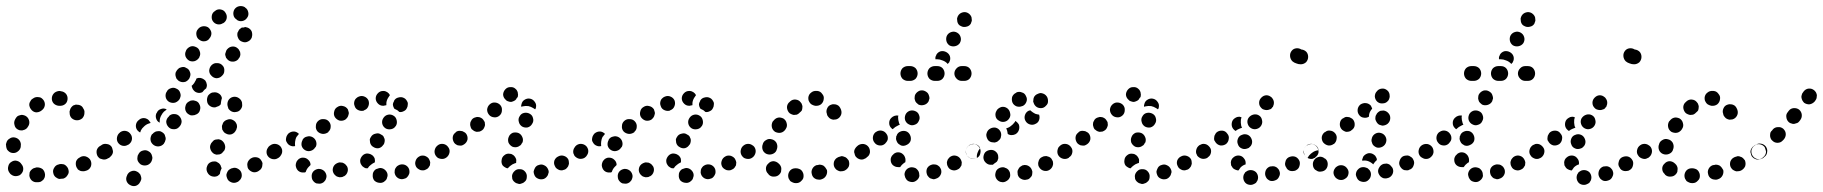

<svg xmlns="http://www.w3.org/2000/svg" viewBox="-27 -588 6152 648"><path d="M119 19Q122 15 124 10Q125 6 125 1Q124 -10 117 -17Q109 -23 99 -23H96Q91 -22 86 -20Q82 -18 78 -14Q75 -11 73 -6Q72 -1 72 4Q73 14 80 21Q88 28 99 27H101Q106 27 111 25Q115 22 119 19ZM204 -15Q203 -20 200 -24Q197 -28 193 -31Q189 -34 184 -34Q179 -35 174 -34L171 -33Q161 -31 156 -22Q150 -13 153 -3Q154 2 157 6Q160 10 164 12Q168 15 173 16Q178 16 183 15H186Q196 12 201 3Q207 -5 204 -15ZM21 6Q26 7 31 6Q36 5 40 3Q44 0 47 -4Q50 -8 51 -13Q52 -18 51 -23Q50 -28 47 -32Q47 -33 46 -33Q41 -42 31 -45Q21 -48 12 -42Q3 -37 1 -27Q-2 -17 3 -8Q4 -6 5 -5Q8 0 12 2Q16 5 21 6ZM279 -46Q277 -51 273 -54Q270 -57 265 -59Q261 -61 256 -61Q251 -61 246 -59L243 -57Q234 -53 230 -44Q227 -34 231 -24Q233 -20 236 -16Q240 -13 245 -11Q249 -10 254 -10Q259 -10 264 -12L267 -13Q276 -17 280 -27Q283 -37 279 -46ZM347 -90Q341 -99 331 -100Q321 -102 312 -96L310 -95Q301 -89 299 -79Q298 -68 303 -60Q306 -56 310 -53Q315 -51 320 -50Q324 -49 329 -50Q334 -51 338 -54L341 -55Q349 -61 351 -71Q353 -82 347 -90ZM-3 -83Q0 -79 4 -76Q8 -73 13 -72Q24 -70 32 -76Q41 -82 43 -92V-95Q45 -105 39 -114Q33 -122 23 -124Q13 -126 5 -120Q-4 -115 -6 -104L-7 -102Q-7 -97 -6 -92Q-5 -87 -3 -83ZM33 -151Q38 -148 43 -148Q48 -147 52 -149Q57 -150 61 -153Q65 -156 67 -160L69 -163Q74 -172 71 -182Q68 -192 59 -197Q55 -199 50 -200Q45 -201 40 -199Q35 -198 31 -195Q28 -192 25 -187L24 -185Q19 -176 22 -166Q24 -156 33 -151ZM248 -230Q244 -233 239 -234Q234 -235 229 -235Q225 -234 220 -232Q216 -229 213 -225Q210 -221 209 -216Q207 -212 208 -207Q208 -196 215 -189Q223 -182 233 -182Q243 -182 251 -189Q258 -197 258 -207Q258 -210 258 -213Q257 -218 254 -222Q252 -227 248 -230ZM72 -238Q71 -233 73 -228Q74 -224 77 -220Q83 -211 93 -209Q103 -208 112 -214Q113 -215 113 -215Q122 -221 124 -231Q126 -241 120 -250Q117 -254 113 -257Q109 -260 104 -260Q99 -261 94 -260Q89 -259 85 -256Q84 -255 82 -254Q78 -252 76 -247Q73 -243 72 -238ZM148 -258Q147 -247 154 -239Q161 -232 171 -231Q172 -231 173 -231Q184 -230 192 -236Q200 -242 201 -253Q202 -263 196 -271Q189 -279 179 -280Q177 -281 175 -281Q165 -281 157 -275Q149 -268 148 -258Z M448 5Q447 0 443 -3Q440 -7 435 -9Q426 -14 416 -10Q407 -7 402 3Q402 4 402 4Q397 13 400 23Q404 33 413 37Q422 42 432 39Q442 35 446 26Q447 26 447 24Q450 19 450 15Q450 10 448 5ZM786 15Q789 10 789 5Q789 0 788 -4Q785 -14 775 -19Q766 -24 756 -20H755Q750 -18 746 -15Q742 -12 740 -7Q738 -3 737 2Q737 7 739 12Q742 22 751 26Q760 31 770 28L772 27Q777 26 780 22Q784 19 786 15ZM673 -6Q673 -7 672 -8Q668 -18 672 -27Q675 -37 685 -41Q689 -43 694 -43Q699 -44 704 -42Q708 -40 712 -37Q716 -33 718 -29Q718 -28 718 -28Q719 -26 720 -23Q720 -21 721 -19Q720 -18 720 -18Q716 -10 715 -1Q713 1 711 3Q709 4 707 6Q698 10 688 7Q678 4 673 -6ZM858 -27Q859 -32 859 -37Q858 -42 855 -46Q850 -55 840 -57Q829 -59 821 -54L819 -53Q815 -50 812 -46Q809 -42 808 -37Q807 -32 808 -28Q808 -23 811 -18Q817 -10 827 -7Q837 -5 846 -11L847 -12Q851 -14 854 -18Q857 -22 858 -27ZM486 -62Q485 -67 482 -71Q479 -75 475 -77Q466 -83 456 -80Q446 -78 441 -69L440 -67Q437 -63 437 -58Q436 -53 437 -48Q438 -44 441 -40Q444 -36 448 -33Q457 -28 467 -30Q477 -32 483 -41L484 -43Q486 -47 487 -52Q488 -57 486 -62ZM924 -72Q925 -77 924 -82Q923 -87 920 -91Q914 -99 904 -101Q893 -103 885 -97L883 -96Q879 -93 877 -89Q874 -85 873 -80Q872 -75 873 -70Q874 -65 877 -61Q883 -53 893 -51Q904 -49 912 -55L914 -56Q918 -59 920 -63Q923 -67 924 -72ZM354 -73Q355 -78 353 -83Q352 -88 350 -92Q344 -101 333 -102Q323 -104 315 -98L314 -97Q305 -92 303 -81Q302 -71 308 -63Q313 -54 324 -52Q334 -51 342 -57H343Q347 -60 350 -64Q353 -68 354 -73ZM695 -69Q699 -67 704 -66Q709 -66 714 -67Q718 -68 722 -71Q726 -75 729 -79L730 -80Q735 -89 732 -99Q729 -109 720 -115Q716 -117 711 -118Q706 -118 701 -117Q696 -116 693 -113Q689 -109 686 -105L685 -103Q680 -94 683 -85Q686 -75 695 -69ZM532 -123Q531 -128 529 -133Q527 -137 523 -140Q519 -143 514 -145Q509 -146 504 -145Q499 -145 495 -142Q491 -140 488 -136L486 -135Q480 -126 481 -116Q482 -106 491 -99Q499 -93 509 -94Q519 -95 526 -103L527 -105Q530 -109 531 -114Q533 -118 532 -123ZM418 -116Q419 -121 418 -126Q417 -131 414 -135Q408 -144 398 -146Q388 -148 379 -142L378 -141Q370 -135 368 -125Q366 -115 371 -107Q377 -98 387 -96Q397 -94 406 -100H407Q411 -103 414 -107Q417 -111 418 -116ZM723 -151Q725 -147 728 -143Q731 -139 736 -137Q745 -132 755 -135Q765 -139 769 -148L770 -149Q772 -154 773 -159Q773 -164 772 -168Q770 -173 767 -177Q763 -181 759 -183Q750 -188 740 -184Q730 -181 725 -172V-170Q722 -166 722 -161Q722 -156 723 -151ZM475 -171Q478 -172 481 -173Q481 -174 480 -176Q479 -177 478 -178Q476 -182 472 -185Q467 -188 463 -189Q458 -190 453 -189Q448 -188 444 -185L443 -184Q434 -178 432 -168Q430 -158 436 -149Q438 -147 440 -145Q443 -142 446 -141Q447 -143 448 -146V-147Q452 -155 459 -161Q466 -168 475 -171ZM579 -195Q572 -203 562 -203Q552 -204 544 -197L543 -195Q535 -188 534 -178Q534 -168 541 -160Q548 -152 558 -152Q569 -151 576 -158L578 -160Q585 -167 586 -177Q586 -187 579 -195ZM501 -206 502 -207Q506 -217 516 -220Q526 -224 535 -219Q535 -219 536 -219Q536 -219 536 -219Q532 -216 529 -213L527 -212Q521 -206 517 -198Q512 -189 512 -179Q512 -176 512 -174Q503 -178 500 -188Q497 -197 501 -206ZM646 -236Q644 -241 640 -244Q636 -247 631 -248Q626 -250 621 -249Q616 -249 612 -246L610 -245Q601 -240 599 -230Q596 -220 601 -211Q603 -207 607 -204Q611 -201 616 -199Q621 -198 626 -199Q631 -199 635 -202H636Q646 -207 648 -217Q651 -227 646 -236ZM751 -214Q755 -211 760 -210Q764 -209 769 -210Q780 -211 786 -220Q792 -228 790 -238Q790 -240 790 -241Q788 -251 779 -257Q770 -263 760 -261Q750 -259 744 -250Q739 -241 741 -231Q741 -231 741 -231Q742 -226 744 -221Q747 -217 751 -214ZM693 -276H691Q686 -275 682 -272Q678 -269 675 -265Q673 -261 672 -256Q671 -251 672 -246Q673 -236 682 -230Q691 -224 701 -226L703 -227Q707 -228 711 -230Q715 -232 718 -236Q718 -240 719 -244Q720 -251 722 -257Q720 -267 712 -272Q703 -278 693 -276ZM546 -243Q556 -239 565 -242Q575 -246 580 -255V-256Q585 -265 581 -275Q578 -285 568 -289Q559 -294 549 -290Q539 -287 535 -277L534 -276Q530 -267 533 -257Q537 -247 546 -243ZM620 -299Q622 -300 623 -301Q629 -307 633 -316L634 -317Q635 -320 636 -323Q639 -324 642 -325Q646 -325 649 -325Q654 -324 658 -322Q663 -319 666 -316Q670 -310 671 -303Q672 -297 669 -290Q662 -285 657 -278Q656 -277 656 -277Q648 -273 640 -275Q631 -277 626 -284Q623 -287 622 -291Q620 -295 620 -299ZM567 -327Q568 -322 572 -319Q575 -315 580 -313Q589 -309 599 -312Q608 -316 613 -325V-326Q618 -336 614 -345Q611 -355 601 -359Q597 -362 592 -362Q587 -362 582 -360Q577 -359 574 -355Q570 -352 568 -347L567 -346Q565 -342 565 -337Q565 -332 567 -327ZM724 -367Q717 -375 706 -375Q696 -376 688 -369L687 -368Q680 -361 679 -350Q679 -340 686 -333Q693 -325 703 -324Q714 -324 721 -331L722 -332Q730 -339 730 -349Q731 -360 724 -367ZM784 -408Q784 -413 781 -417Q779 -422 775 -425Q767 -432 757 -431Q747 -430 740 -422L739 -421Q736 -417 735 -412Q733 -408 733 -403Q734 -398 736 -393Q739 -389 742 -386Q750 -379 761 -380Q771 -381 778 -389V-390Q782 -394 783 -398Q785 -403 784 -408ZM612 -383Q621 -379 631 -382Q641 -386 646 -395V-396Q651 -405 647 -415Q644 -425 635 -429Q625 -434 616 -431Q606 -427 601 -418V-417Q596 -408 599 -398Q603 -388 612 -383ZM808 -495Q806 -496 804 -496Q802 -496 801 -497Q798 -496 795 -495Q792 -495 789 -495Q785 -492 781 -489Q778 -485 776 -480L775 -479Q772 -469 777 -459Q781 -450 791 -447Q801 -443 810 -448Q819 -452 823 -462V-463Q826 -473 822 -483Q817 -492 808 -495ZM647 -453Q655 -447 666 -449Q676 -451 681 -460L682 -461Q688 -470 686 -480Q683 -490 675 -496Q666 -501 656 -499Q646 -497 640 -488L639 -487Q634 -479 636 -469Q638 -458 647 -453ZM691 -517Q697 -508 707 -506Q717 -504 726 -510H727Q736 -516 738 -526Q740 -536 734 -545Q729 -554 718 -556Q708 -558 700 -552L699 -551Q690 -546 688 -536Q686 -525 691 -517ZM764 -556Q759 -547 761 -537Q763 -527 772 -522Q772 -521 772 -521Q781 -515 791 -517Q801 -519 807 -528Q813 -536 811 -546Q809 -557 801 -562Q800 -563 799 -564Q790 -569 780 -567Q770 -565 764 -556Z M1068 24Q1072 20 1073 16Q1075 11 1075 6Q1074 -4 1067 -11Q1059 -18 1049 -18H1048Q1038 -17 1031 -10Q1024 -2 1025 8Q1025 13 1027 18Q1029 22 1033 26Q1036 29 1041 31Q1046 32 1051 32Q1056 32 1060 30Q1065 28 1068 24ZM1272 23Q1276 20 1278 16Q1280 11 1281 6Q1282 -4 1275 -12Q1268 -20 1258 -21H1257Q1252 -21 1248 -19Q1243 -18 1239 -15Q1235 -11 1233 -7Q1231 -3 1231 2Q1230 13 1236 21Q1243 28 1253 29H1254Q1259 30 1264 28Q1268 27 1272 23ZM1352 3Q1355 -2 1355 -7Q1355 -12 1354 -16Q1351 -26 1341 -31Q1332 -35 1322 -32Q1317 -30 1313 -27Q1310 -24 1307 -19Q1305 -15 1305 -10Q1304 -5 1306 0Q1309 9 1318 14Q1328 19 1338 15Q1343 14 1346 11Q1350 7 1352 3ZM1144 -27Q1141 -31 1138 -34Q1134 -37 1129 -39Q1124 -40 1119 -40Q1114 -39 1110 -37Q1100 -32 1097 -22Q1094 -12 1099 -3Q1102 2 1106 5Q1109 8 1114 9Q1119 11 1124 10Q1129 10 1133 7H1134Q1143 2 1146 -8Q1149 -18 1144 -27ZM971 -30Q971 -35 973 -40Q974 -44 978 -48Q981 -52 986 -54Q990 -56 995 -56Q1006 -56 1013 -49Q1021 -42 1021 -32Q1021 -32 1021 -31Q1021 -31 1021 -31Q1018 -28 1015 -25Q1008 -18 1005 -8Q1004 -8 1004 -7Q1003 -6 1001 -6Q999 -6 997 -6Q987 -5 979 -12Q972 -19 971 -30ZM1424 -30Q1425 -35 1425 -40Q1424 -45 1422 -49Q1420 -54 1416 -57Q1412 -60 1407 -62Q1403 -63 1398 -63Q1393 -63 1388 -60Q1379 -55 1376 -46Q1372 -36 1377 -26Q1379 -22 1383 -19Q1387 -16 1392 -14Q1396 -13 1401 -13Q1406 -13 1411 -16Q1416 -18 1419 -22Q1422 -26 1424 -30ZM1193 -31Q1190 -35 1189 -40Q1188 -45 1189 -50Q1192 -60 1200 -66Q1209 -72 1219 -69Q1224 -68 1228 -65Q1232 -63 1235 -58Q1238 -54 1238 -50Q1239 -45 1238 -40Q1231 -37 1225 -32Q1218 -27 1214 -20Q1213 -20 1211 -20Q1210 -20 1208 -20Q1204 -21 1200 -24Q1195 -27 1193 -31ZM1485 -91Q1482 -95 1478 -98Q1474 -101 1469 -101Q1464 -102 1459 -101Q1454 -100 1450 -97Q1442 -91 1440 -81Q1438 -71 1444 -62Q1447 -58 1451 -55Q1455 -53 1460 -52Q1465 -51 1470 -52Q1475 -53 1479 -56Q1488 -62 1489 -73Q1491 -83 1485 -91ZM914 -57H915Q919 -60 921 -64Q924 -68 925 -73Q926 -78 925 -83Q924 -87 921 -92Q915 -100 905 -102Q895 -104 886 -98Q882 -95 879 -90Q876 -86 875 -81Q875 -76 876 -72Q877 -67 879 -63Q885 -54 896 -52Q906 -51 914 -56ZM1003 -81Q1012 -76 1022 -79Q1032 -82 1037 -91H1038Q1043 -100 1040 -110Q1037 -120 1028 -125Q1019 -130 1009 -127Q999 -125 994 -116V-115Q989 -106 991 -96Q994 -86 1003 -81ZM1222 -107Q1223 -102 1226 -98Q1229 -94 1233 -92Q1242 -86 1252 -88Q1262 -91 1267 -100H1268Q1270 -104 1271 -109Q1272 -114 1271 -119Q1269 -124 1267 -128Q1264 -132 1259 -134Q1251 -140 1241 -137Q1230 -135 1225 -126Q1222 -122 1221 -117Q1221 -112 1222 -107ZM967 -144Q958 -145 950 -140Q945 -137 943 -133Q940 -129 939 -124Q938 -120 938 -115Q939 -110 942 -106Q946 -99 954 -96Q961 -93 969 -95Q968 -102 969 -110Q970 -119 974 -127H975Q978 -132 982 -136Q975 -143 967 -144ZM1045 -144Q1052 -137 1063 -136Q1073 -136 1081 -142V-143Q1089 -150 1089 -160Q1090 -170 1083 -178Q1076 -186 1065 -186Q1055 -187 1047 -180Q1039 -173 1039 -162Q1038 -152 1045 -144ZM1274 -155Q1282 -150 1293 -152Q1303 -154 1308 -162L1309 -163Q1314 -171 1312 -181Q1310 -192 1302 -197Q1293 -203 1283 -201Q1273 -199 1267 -190Q1261 -181 1263 -171Q1265 -161 1274 -155ZM1103 -193Q1109 -184 1119 -181Q1129 -179 1138 -184Q1142 -187 1145 -191Q1148 -195 1149 -200Q1151 -205 1150 -209Q1149 -214 1147 -219Q1141 -228 1131 -230Q1121 -233 1112 -227Q1103 -222 1101 -212Q1098 -202 1103 -193ZM1303 -247V-248Q1308 -257 1318 -259Q1328 -262 1337 -257Q1341 -255 1344 -251Q1347 -247 1349 -242Q1350 -238 1349 -233Q1349 -228 1346 -223Q1343 -216 1336 -213Q1329 -209 1321 -210Q1318 -213 1314 -216Q1309 -219 1304 -221Q1300 -227 1299 -234Q1299 -241 1303 -247ZM1170 -249Q1168 -244 1168 -239Q1168 -235 1170 -230Q1173 -220 1183 -216Q1192 -212 1202 -215V-216Q1212 -219 1216 -229Q1220 -238 1217 -248Q1213 -258 1203 -262Q1194 -266 1184 -262Q1179 -260 1176 -257Q1172 -254 1170 -249ZM1267 -231H1266Q1256 -231 1249 -238Q1241 -246 1241 -256Q1241 -266 1249 -274Q1256 -281 1266 -281H1267Q1274 -281 1280 -277Q1286 -273 1289 -267Q1286 -263 1283 -258Q1278 -250 1277 -241Q1277 -237 1277 -233Q1274 -232 1272 -232Q1269 -231 1267 -231Z M1743 26Q1747 23 1749 19Q1751 14 1751 9Q1752 -1 1745 -9Q1738 -17 1728 -17Q1717 -18 1710 -11Q1702 -4 1701 6Q1701 11 1702 16Q1704 21 1707 24Q1711 28 1715 30Q1720 32 1725 33Q1730 33 1734 31Q1739 30 1743 26ZM1822 3Q1824 -2 1825 -7Q1825 -12 1823 -16Q1819 -26 1810 -30Q1801 -35 1791 -31Q1786 -30 1782 -26Q1779 -23 1777 -18Q1775 -14 1774 -9Q1774 -4 1776 1Q1779 11 1789 15Q1798 19 1808 16Q1813 14 1816 11Q1820 7 1822 3ZM1880 -16Q1884 -18 1887 -22Q1891 -26 1892 -31Q1894 -35 1893 -40Q1893 -45 1891 -50Q1886 -59 1876 -62Q1866 -65 1857 -60Q1848 -56 1844 -46Q1841 -36 1846 -27Q1848 -22 1852 -19Q1856 -16 1861 -14Q1865 -13 1870 -13Q1875 -14 1880 -16ZM1670 -29Q1667 -33 1666 -38Q1665 -43 1666 -48Q1667 -58 1675 -64Q1683 -71 1694 -69Q1699 -69 1703 -66Q1707 -64 1710 -60Q1713 -56 1715 -51Q1716 -46 1715 -41Q1715 -40 1715 -40Q1715 -39 1715 -38Q1713 -38 1711 -37Q1702 -34 1695 -28Q1690 -24 1687 -20Q1687 -20 1687 -20Q1687 -20 1687 -20Q1682 -20 1678 -23Q1674 -25 1670 -29ZM1958 -73Q1958 -78 1957 -83Q1956 -87 1953 -92Q1947 -100 1937 -102Q1927 -103 1918 -97Q1914 -94 1912 -90Q1909 -86 1908 -81Q1907 -76 1908 -71Q1910 -66 1912 -62Q1919 -54 1929 -52Q1939 -51 1947 -57Q1952 -60 1954 -64Q1957 -68 1958 -73ZM1486 -91Q1480 -100 1470 -102Q1459 -104 1451 -98Q1447 -95 1444 -91Q1441 -86 1440 -81Q1440 -77 1441 -72Q1442 -67 1444 -63Q1447 -59 1451 -56Q1456 -53 1461 -52Q1465 -52 1470 -53Q1475 -54 1479 -56V-57Q1488 -62 1490 -73Q1492 -83 1486 -91ZM1702 -93Q1707 -91 1712 -91Q1717 -91 1722 -93Q1726 -95 1730 -98Q1733 -101 1735 -106H1736Q1740 -116 1736 -125Q1732 -135 1723 -139Q1718 -141 1713 -141Q1708 -141 1704 -140Q1699 -138 1695 -134Q1692 -131 1690 -126Q1686 -117 1689 -107Q1693 -98 1702 -93ZM1546 -137Q1543 -141 1538 -143Q1534 -146 1529 -146Q1524 -147 1519 -146Q1515 -145 1511 -142V-141Q1502 -135 1501 -125Q1500 -115 1506 -106Q1509 -102 1513 -100Q1517 -97 1522 -97Q1527 -96 1532 -97Q1537 -99 1541 -102Q1549 -108 1551 -118Q1552 -129 1546 -137ZM1610 -166Q1610 -171 1609 -176Q1607 -180 1604 -184Q1601 -188 1597 -190Q1592 -193 1587 -193Q1583 -194 1578 -192Q1573 -191 1569 -188Q1565 -185 1563 -180Q1560 -176 1560 -171Q1559 -166 1561 -161Q1562 -156 1565 -152Q1569 -149 1573 -146Q1577 -144 1582 -143Q1587 -143 1592 -144Q1597 -146 1601 -149Q1605 -152 1607 -157Q1609 -161 1610 -166ZM1735 -161Q1744 -156 1754 -158Q1764 -161 1769 -170Q1775 -179 1772 -189Q1770 -199 1761 -204Q1752 -209 1742 -207Q1732 -205 1727 -196Q1721 -187 1724 -177Q1726 -167 1735 -161ZM1661 -234Q1654 -241 1644 -242Q1634 -243 1626 -236Q1618 -229 1617 -218Q1617 -208 1624 -200Q1630 -193 1641 -192Q1651 -191 1659 -198Q1667 -205 1667 -216Q1668 -226 1661 -234ZM1762 -255Q1772 -253 1778 -244Q1784 -236 1782 -226Q1781 -224 1781 -222Q1780 -220 1779 -219Q1776 -221 1773 -223Q1765 -228 1756 -230Q1746 -231 1737 -229Q1735 -228 1732 -228Q1732 -230 1732 -232Q1732 -234 1733 -236Q1735 -246 1743 -251Q1752 -257 1762 -255ZM1698 -244Q1693 -244 1688 -246Q1683 -247 1680 -251Q1672 -258 1671 -268Q1671 -278 1678 -286Q1685 -294 1695 -294Q1706 -295 1713 -288Q1717 -285 1719 -280Q1721 -276 1721 -271Q1722 -268 1721 -265Q1721 -262 1720 -260Q1718 -258 1717 -257Q1716 -255 1715 -253Q1712 -249 1707 -247Q1703 -245 1698 -244Z M2101 24Q2105 20 2106 16Q2108 11 2108 6Q2107 -4 2100 -11Q2092 -18 2082 -18H2081Q2071 -17 2064 -10Q2057 -2 2058 8Q2058 13 2060 18Q2062 22 2066 26Q2069 29 2074 31Q2079 32 2084 32Q2089 32 2093 30Q2098 28 2101 24ZM2305 23Q2309 20 2311 16Q2313 11 2314 6Q2315 -4 2308 -12Q2301 -20 2291 -21H2290Q2285 -21 2281 -19Q2276 -18 2272 -15Q2268 -11 2266 -7Q2264 -3 2264 2Q2263 13 2269 21Q2276 28 2286 29H2287Q2292 30 2297 28Q2301 27 2305 23ZM2385 3Q2388 -2 2388 -7Q2388 -12 2387 -16Q2384 -26 2374 -31Q2365 -35 2355 -32Q2350 -30 2346 -27Q2343 -24 2340 -19Q2338 -15 2338 -10Q2337 -5 2339 0Q2342 9 2351 14Q2361 19 2371 15Q2376 14 2379 11Q2383 7 2385 3ZM2177 -27Q2174 -31 2171 -34Q2167 -37 2162 -39Q2157 -40 2152 -40Q2147 -39 2143 -37Q2133 -32 2130 -22Q2127 -12 2132 -3Q2135 2 2139 5Q2142 8 2147 9Q2152 11 2157 10Q2162 10 2166 7H2167Q2176 2 2179 -8Q2182 -18 2177 -27ZM2004 -30Q2004 -35 2006 -40Q2007 -44 2011 -48Q2014 -52 2019 -54Q2023 -56 2028 -56Q2039 -56 2046 -49Q2054 -42 2054 -32Q2054 -32 2054 -31Q2054 -31 2054 -31Q2051 -28 2048 -25Q2041 -18 2038 -8Q2037 -8 2037 -7Q2036 -6 2034 -6Q2032 -6 2030 -6Q2020 -5 2012 -12Q2005 -19 2004 -30ZM2457 -30Q2458 -35 2458 -40Q2457 -45 2455 -49Q2453 -54 2449 -57Q2445 -60 2440 -62Q2436 -63 2431 -63Q2426 -63 2421 -60Q2412 -55 2409 -46Q2405 -36 2410 -26Q2412 -22 2416 -19Q2420 -16 2425 -14Q2429 -13 2434 -13Q2439 -13 2444 -16Q2449 -18 2452 -22Q2455 -26 2457 -30ZM2226 -31Q2223 -35 2222 -40Q2221 -45 2222 -50Q2225 -60 2233 -66Q2242 -72 2252 -69Q2257 -68 2261 -65Q2265 -63 2268 -58Q2271 -54 2271 -50Q2272 -45 2271 -40Q2264 -37 2258 -32Q2251 -27 2247 -20Q2246 -20 2244 -20Q2243 -20 2241 -20Q2237 -21 2233 -24Q2228 -27 2226 -31ZM2518 -91Q2515 -95 2511 -98Q2507 -101 2502 -101Q2497 -102 2492 -101Q2487 -100 2483 -97Q2475 -91 2473 -81Q2471 -71 2477 -62Q2480 -58 2484 -55Q2488 -53 2493 -52Q2498 -51 2503 -52Q2508 -53 2512 -56Q2521 -62 2522 -73Q2524 -83 2518 -91ZM1947 -57H1948Q1952 -60 1954 -64Q1957 -68 1958 -73Q1959 -78 1958 -83Q1957 -87 1954 -92Q1948 -100 1938 -102Q1928 -104 1919 -98Q1915 -95 1912 -90Q1909 -86 1908 -81Q1908 -76 1909 -72Q1910 -67 1912 -63Q1918 -54 1929 -52Q1939 -51 1947 -56ZM2036 -81Q2045 -76 2055 -79Q2065 -82 2070 -91H2071Q2076 -100 2073 -110Q2070 -120 2061 -125Q2052 -130 2042 -127Q2032 -125 2027 -116V-115Q2022 -106 2024 -96Q2027 -86 2036 -81ZM2255 -107Q2256 -102 2259 -98Q2262 -94 2266 -92Q2275 -86 2285 -88Q2295 -91 2300 -100H2301Q2303 -104 2304 -109Q2305 -114 2304 -119Q2302 -124 2300 -128Q2297 -132 2292 -134Q2284 -140 2274 -137Q2263 -135 2258 -126Q2255 -122 2254 -117Q2254 -112 2255 -107ZM2000 -144Q1991 -145 1983 -140Q1978 -137 1976 -133Q1973 -129 1972 -124Q1971 -120 1971 -115Q1972 -110 1975 -106Q1979 -99 1987 -96Q1994 -93 2002 -95Q2001 -102 2002 -110Q2003 -119 2007 -127H2008Q2011 -132 2015 -136Q2008 -143 2000 -144ZM2078 -144Q2085 -137 2096 -136Q2106 -136 2114 -142V-143Q2122 -150 2122 -160Q2123 -170 2116 -178Q2109 -186 2098 -186Q2088 -187 2080 -180Q2072 -173 2072 -162Q2071 -152 2078 -144ZM2307 -155Q2315 -150 2326 -152Q2336 -154 2341 -162L2342 -163Q2347 -171 2345 -181Q2343 -192 2335 -197Q2326 -203 2316 -201Q2306 -199 2300 -190Q2294 -181 2296 -171Q2298 -161 2307 -155ZM2136 -193Q2142 -184 2152 -181Q2162 -179 2171 -184Q2175 -187 2178 -191Q2181 -195 2182 -200Q2184 -205 2183 -209Q2182 -214 2180 -219Q2174 -228 2164 -230Q2154 -233 2145 -227Q2136 -222 2134 -212Q2131 -202 2136 -193ZM2336 -247V-248Q2341 -257 2351 -259Q2361 -262 2370 -257Q2374 -255 2377 -251Q2380 -247 2382 -242Q2383 -238 2382 -233Q2382 -228 2379 -223Q2376 -216 2369 -213Q2362 -209 2354 -210Q2351 -213 2347 -216Q2342 -219 2337 -221Q2333 -227 2332 -234Q2332 -241 2336 -247ZM2203 -249Q2201 -244 2201 -239Q2201 -235 2203 -230Q2206 -220 2216 -216Q2225 -212 2235 -215V-216Q2245 -219 2249 -229Q2253 -238 2250 -248Q2246 -258 2236 -262Q2227 -266 2217 -262Q2212 -260 2209 -257Q2205 -254 2203 -249ZM2300 -231H2299Q2289 -231 2282 -238Q2274 -246 2274 -256Q2274 -266 2282 -274Q2289 -281 2299 -281H2300Q2307 -281 2313 -277Q2319 -273 2322 -267Q2319 -263 2316 -258Q2311 -250 2310 -241Q2310 -237 2310 -233Q2307 -232 2305 -232Q2302 -231 2300 -231Z M2685 4Q2685 -1 2683 -5Q2681 -10 2678 -13Q2674 -17 2670 -18Q2665 -20 2660 -20H2657Q2647 -20 2640 -13Q2633 -5 2633 5Q2633 10 2635 15Q2637 19 2640 23Q2644 26 2649 28Q2653 30 2658 30H2661Q2671 30 2678 22Q2686 15 2685 4ZM2764 -14Q2762 -18 2759 -22Q2756 -26 2752 -29Q2748 -31 2743 -32Q2738 -33 2733 -31H2730Q2720 -28 2715 -19Q2710 -10 2713 0Q2714 5 2717 9Q2720 13 2724 15Q2729 18 2734 18Q2739 19 2743 18L2746 17Q2756 14 2761 5Q2766 -4 2764 -14ZM2604 0Q2607 -3 2609 -8Q2610 -13 2610 -18Q2610 -23 2608 -27Q2606 -32 2602 -35Q2602 -36 2601 -36Q2594 -43 2584 -44Q2573 -44 2566 -36Q2558 -29 2558 -19Q2558 -8 2566 -1Q2567 0 2568 2Q2576 9 2586 8Q2597 8 2604 0ZM2837 -47Q2834 -51 2831 -54Q2827 -58 2822 -59Q2818 -61 2813 -61Q2808 -60 2803 -58L2801 -57Q2792 -53 2788 -43Q2785 -33 2789 -24Q2792 -19 2795 -16Q2799 -13 2804 -11Q2808 -9 2813 -10Q2818 -10 2823 -12L2825 -13Q2834 -18 2838 -27Q2841 -37 2837 -47ZM2908 -72Q2909 -77 2907 -82Q2906 -86 2904 -91Q2898 -99 2888 -101Q2877 -103 2869 -97L2867 -95Q2863 -93 2860 -88Q2857 -84 2856 -79Q2855 -74 2857 -70Q2858 -65 2860 -61Q2863 -57 2867 -54Q2872 -51 2876 -50Q2881 -49 2886 -50Q2891 -52 2895 -54L2897 -56Q2901 -59 2904 -63Q2907 -67 2908 -72ZM2519 -92Q2516 -96 2512 -98Q2508 -101 2503 -102Q2498 -103 2493 -102Q2488 -101 2484 -98Q2475 -92 2473 -81Q2472 -71 2477 -63Q2480 -59 2485 -56Q2489 -53 2494 -52Q2499 -52 2503 -53Q2508 -54 2512 -56L2513 -57Q2521 -63 2523 -73Q2525 -83 2519 -92ZM2565 -67Q2575 -65 2584 -70Q2593 -75 2595 -85L2596 -88Q2598 -98 2593 -107Q2587 -116 2577 -118Q2567 -121 2558 -115Q2549 -110 2547 -100L2546 -97Q2544 -87 2549 -78Q2555 -69 2565 -67ZM2582 -179 2581 -178Q2576 -169 2578 -159Q2580 -149 2589 -143Q2593 -141 2598 -140Q2603 -139 2608 -140Q2613 -141 2617 -144Q2621 -147 2624 -151V-152L2625 -153Q2631 -162 2628 -172Q2626 -182 2617 -188Q2613 -190 2608 -191Q2603 -192 2599 -191Q2594 -190 2590 -187Q2586 -184 2583 -180ZM2798 -234Q2794 -236 2789 -236Q2784 -237 2779 -235Q2769 -232 2765 -223Q2760 -213 2764 -203Q2764 -203 2764 -202Q2765 -197 2769 -193Q2772 -189 2776 -187Q2780 -185 2785 -184Q2790 -184 2795 -185Q2805 -188 2810 -197Q2815 -206 2812 -216Q2811 -218 2811 -219Q2809 -224 2806 -228Q2803 -232 2798 -234ZM2635 -209Q2638 -205 2643 -203Q2647 -201 2652 -200Q2657 -200 2662 -201Q2667 -203 2670 -206L2672 -208Q2676 -211 2679 -215Q2681 -220 2681 -225Q2682 -230 2680 -234Q2679 -239 2675 -243Q2669 -251 2658 -252Q2648 -253 2640 -246L2638 -244Q2630 -238 2629 -227Q2629 -217 2635 -209ZM2701 -258Q2701 -253 2702 -249Q2704 -244 2707 -240Q2710 -236 2715 -234Q2719 -232 2724 -231Q2725 -231 2725 -231Q2736 -230 2744 -236Q2752 -243 2753 -253Q2755 -263 2748 -271Q2742 -280 2732 -281Q2730 -281 2728 -281Q2718 -282 2710 -275Q2702 -269 2701 -258Z M3076 6Q3076 1 3075 -4Q3074 -9 3071 -13Q3068 -17 3064 -20Q3060 -22 3055 -23Q3045 -25 3036 -19Q3028 -13 3026 -3Q3025 2 3027 7Q3028 12 3031 16Q3033 20 3038 23Q3042 25 3047 26Q3057 28 3065 22Q3074 16 3076 6ZM3149 -16Q3147 -21 3144 -25Q3141 -28 3136 -31Q3132 -33 3127 -33Q3122 -34 3117 -32Q3107 -29 3102 -20Q3098 -11 3101 -1Q3102 4 3106 8Q3109 12 3113 14Q3118 16 3123 17Q3128 17 3132 15Q3142 12 3147 3Q3152 -6 3149 -16ZM3205 -16Q3210 -18 3213 -22Q3216 -26 3218 -30Q3219 -35 3219 -40Q3218 -45 3216 -49Q3211 -59 3201 -62Q3191 -65 3182 -60Q3178 -58 3175 -54Q3171 -50 3170 -45Q3168 -41 3169 -36Q3169 -31 3172 -26Q3176 -17 3186 -14Q3196 -11 3205 -16ZM2979 -49Q2979 -54 2981 -58Q2983 -63 2987 -66Q2990 -70 2995 -72Q2999 -74 3004 -74Q3009 -74 3014 -72Q3018 -70 3022 -66Q3025 -63 3027 -58Q3029 -53 3029 -49V-48Q3029 -46 3029 -44Q3028 -42 3028 -40Q3025 -39 3023 -37Q3016 -32 3011 -24Q3009 -24 3008 -24Q3006 -24 3004 -24Q2994 -24 2986 -31Q2979 -38 2979 -49ZM3278 -91Q3275 -95 3271 -98Q3267 -101 3262 -102Q3257 -102 3252 -101Q3248 -100 3244 -97H3243Q3235 -91 3233 -81Q3231 -71 3237 -63Q3240 -58 3244 -56Q3249 -53 3253 -52Q3258 -51 3263 -52Q3268 -54 3272 -56Q3281 -62 3282 -73Q3284 -83 3278 -91ZM2905 -91Q2899 -100 2888 -102Q2878 -103 2870 -98Q2861 -92 2859 -81Q2858 -71 2863 -63Q2866 -59 2871 -56Q2875 -53 2880 -52Q2885 -52 2889 -53Q2894 -54 2898 -56V-57Q2907 -62 2909 -73Q2910 -83 2905 -91ZM2998 -129Q2997 -124 2997 -119Q2998 -114 3000 -110Q3002 -105 3006 -102Q3010 -99 3014 -97Q3024 -94 3033 -99Q3042 -103 3046 -112Q3049 -122 3045 -131Q3041 -141 3031 -145Q3021 -148 3012 -144Q3002 -140 2999 -130Q2999 -130 2999 -129Q2999 -129 2998 -129ZM2969 -117Q2970 -122 2969 -127Q2968 -132 2965 -136Q2959 -145 2949 -147Q2939 -149 2930 -143Q2930 -143 2929 -142Q2929 -142 2928 -142Q2920 -135 2919 -125Q2918 -114 2925 -106Q2931 -98 2942 -97Q2952 -96 2960 -103Q2963 -106 2965 -109Q2968 -113 2969 -117ZM2981 -190Q2986 -195 2992 -197Q2998 -199 3005 -198Q3004 -195 3004 -193Q3004 -183 3007 -174Q3008 -170 3010 -167Q3006 -166 3003 -164Q2994 -160 2987 -153Q2986 -152 2986 -152Q2985 -153 2984 -153Q2983 -154 2982 -155Q2974 -162 2974 -173Q2974 -183 2981 -190ZM3029 -201Q3025 -191 3028 -182Q3032 -172 3041 -168Q3050 -163 3060 -167Q3070 -170 3074 -180Q3079 -189 3075 -199Q3072 -209 3062 -213Q3053 -217 3043 -214Q3033 -210 3029 -201ZM3061 -250Q3062 -245 3066 -241Q3069 -238 3073 -235Q3082 -231 3092 -234Q3102 -237 3107 -246Q3109 -251 3110 -256Q3110 -261 3108 -266Q3107 -270 3104 -274Q3100 -278 3096 -280Q3087 -285 3077 -282Q3067 -278 3062 -269Q3060 -265 3060 -260Q3059 -255 3061 -250ZM3070 -340Q3070 -350 3063 -358Q3055 -365 3045 -365H3037Q3027 -365 3019 -358Q3012 -350 3012 -340Q3012 -330 3019 -322Q3027 -315 3037 -315H3045Q3055 -315 3063 -322Q3070 -330 3070 -340ZM3161 -340Q3161 -350 3154 -358Q3147 -365 3136 -365H3128Q3118 -365 3110 -358Q3103 -350 3103 -340Q3103 -330 3110 -322Q3118 -315 3128 -315H3136Q3147 -315 3154 -322Q3161 -330 3161 -340ZM3252 -340Q3252 -350 3245 -358Q3238 -365 3227 -365H3219Q3209 -365 3202 -358Q3194 -350 3194 -340Q3194 -330 3202 -322Q3209 -315 3219 -315H3227Q3238 -315 3245 -322Q3252 -330 3252 -340ZM3133 -402V-403Q3138 -412 3148 -415Q3158 -417 3167 -412Q3176 -407 3179 -398Q3182 -388 3177 -379V-378Q3176 -377 3174 -375Q3173 -373 3171 -372Q3171 -373 3170 -374Q3163 -381 3154 -384Q3145 -388 3136 -388H3130Q3130 -391 3130 -395Q3131 -399 3133 -402ZM3177 -435Q3186 -430 3196 -432Q3206 -434 3212 -442Q3212 -443 3213 -443Q3213 -444 3213 -444Q3218 -453 3215 -463Q3212 -473 3203 -478Q3194 -483 3184 -480Q3174 -477 3169 -468Q3165 -460 3167 -450Q3169 -441 3177 -435ZM3204 -515Q3205 -510 3208 -506Q3211 -502 3216 -500Q3225 -495 3235 -498Q3245 -500 3250 -509V-510Q3252 -514 3253 -519Q3253 -524 3252 -529Q3251 -533 3248 -537Q3245 -541 3240 -544Q3231 -549 3221 -546Q3211 -543 3206 -534Q3204 -530 3203 -525Q3203 -520 3204 -515Z M3382 8Q3383 3 3382 -2Q3382 -6 3379 -11Q3377 -15 3373 -18Q3369 -21 3364 -22L3363 -23Q3353 -25 3344 -20Q3335 -15 3333 -5Q3330 5 3335 14Q3340 23 3350 26H3351Q3361 29 3370 23Q3379 18 3382 8ZM3455 6Q3457 1 3457 -4Q3458 -9 3456 -13Q3453 -23 3444 -28Q3435 -33 3425 -30H3424Q3420 -28 3416 -25Q3412 -22 3410 -17Q3407 -13 3407 -8Q3407 -3 3408 2Q3411 12 3420 16Q3429 21 3439 18H3440Q3445 17 3449 13Q3452 10 3455 6ZM3526 -29Q3528 -34 3527 -39Q3527 -44 3524 -48Q3522 -53 3518 -56Q3514 -59 3509 -60Q3505 -62 3500 -61Q3495 -61 3490 -58Q3485 -56 3482 -52Q3479 -48 3478 -43Q3476 -38 3477 -33Q3477 -28 3480 -24Q3485 -15 3495 -12Q3505 -9 3514 -14Q3519 -17 3522 -21Q3525 -25 3526 -29ZM3292 -55V-56Q3292 -66 3298 -74Q3305 -81 3316 -82Q3326 -83 3334 -76Q3342 -69 3342 -59V-58Q3343 -54 3341 -50Q3340 -45 3337 -42Q3335 -41 3333 -39Q3328 -36 3324 -32Q3322 -32 3321 -32Q3320 -32 3319 -32Q3309 -31 3301 -38Q3293 -45 3292 -55ZM3592 -73Q3592 -78 3591 -82Q3590 -87 3587 -91Q3581 -100 3571 -102Q3561 -103 3553 -97H3552Q3548 -94 3545 -90Q3543 -86 3542 -81Q3541 -76 3542 -71Q3543 -66 3546 -62Q3552 -54 3562 -52Q3572 -50 3581 -56V-57Q3585 -59 3588 -64Q3591 -68 3592 -73ZM3244 -98Q3253 -104 3263 -102Q3273 -100 3279 -92Q3280 -91 3280 -90Q3281 -89 3281 -88Q3275 -81 3272 -72Q3269 -64 3270 -55Q3261 -50 3252 -53Q3243 -55 3237 -63Q3232 -71 3233 -81Q3235 -92 3244 -98ZM3305 -120Q3307 -115 3311 -112Q3315 -109 3320 -108Q3325 -107 3330 -107Q3335 -108 3339 -110Q3343 -113 3346 -116Q3350 -120 3351 -125V-126Q3354 -136 3349 -145Q3344 -154 3334 -157Q3324 -159 3315 -154Q3306 -149 3303 -139Q3301 -134 3302 -129Q3303 -124 3305 -120ZM3397 -175 3398 -176Q3399 -178 3400 -180Q3403 -178 3406 -175Q3409 -172 3411 -169Q3415 -160 3412 -150Q3409 -140 3400 -135Q3394 -132 3387 -132Q3380 -132 3374 -136Q3374 -137 3374 -137Q3373 -147 3369 -155Q3378 -157 3385 -163Q3392 -168 3397 -175ZM3480 -201Q3473 -202 3467 -204Q3459 -208 3452 -214Q3451 -215 3450 -216Q3449 -216 3448 -215Q3446 -215 3445 -214H3444Q3435 -209 3432 -199Q3429 -189 3434 -180Q3439 -171 3449 -168Q3459 -165 3468 -170Q3477 -174 3480 -183Q3483 -192 3480 -201ZM3344 -181Q3353 -175 3363 -177Q3373 -179 3379 -188Q3385 -197 3382 -207Q3380 -217 3372 -223Q3363 -229 3353 -227Q3343 -224 3337 -216V-215Q3331 -207 3333 -196Q3335 -186 3344 -181ZM3484 -274Q3489 -274 3494 -272Q3499 -270 3502 -267Q3503 -266 3503 -266Q3510 -259 3510 -248Q3511 -238 3503 -231Q3496 -223 3486 -223Q3475 -223 3468 -230Q3468 -230 3468 -230Q3465 -233 3463 -237Q3461 -241 3460 -245Q3461 -250 3461 -255Q3461 -255 3461 -255Q3462 -258 3463 -261Q3465 -264 3467 -266Q3470 -269 3475 -271Q3479 -273 3484 -274ZM3389 -261Q3388 -257 3388 -252Q3388 -247 3390 -242Q3394 -233 3404 -229Q3414 -226 3423 -230H3424Q3433 -234 3437 -244Q3441 -254 3436 -263Q3434 -268 3431 -271Q3427 -275 3422 -276Q3418 -278 3413 -278Q3408 -278 3403 -276V-275Q3398 -273 3395 -270Q3391 -266 3389 -261Z M3845 26Q3849 23 3851 19Q3853 14 3853 9Q3854 -1 3847 -9Q3840 -17 3830 -17Q3819 -18 3812 -11Q3804 -4 3803 6Q3803 11 3804 16Q3806 21 3809 24Q3813 28 3817 30Q3822 32 3827 33Q3832 33 3836 31Q3841 30 3845 26ZM3924 3Q3926 -2 3927 -7Q3927 -12 3925 -16Q3921 -26 3912 -30Q3903 -35 3893 -31Q3888 -30 3884 -26Q3881 -23 3879 -18Q3877 -14 3876 -9Q3876 -4 3878 1Q3881 11 3891 15Q3900 19 3910 16Q3915 14 3918 11Q3922 7 3924 3ZM3982 -16Q3986 -18 3989 -22Q3993 -26 3994 -31Q3996 -35 3995 -40Q3995 -45 3993 -50Q3988 -59 3978 -62Q3968 -65 3959 -60Q3950 -56 3946 -46Q3943 -36 3948 -27Q3950 -22 3954 -19Q3958 -16 3963 -14Q3967 -13 3972 -13Q3977 -14 3982 -16ZM3772 -29Q3769 -33 3768 -38Q3767 -43 3768 -48Q3769 -58 3777 -64Q3785 -71 3796 -69Q3801 -69 3805 -66Q3809 -64 3812 -60Q3815 -56 3817 -51Q3818 -46 3817 -41Q3817 -40 3817 -40Q3817 -39 3817 -38Q3815 -38 3813 -37Q3804 -34 3797 -28Q3792 -24 3789 -20Q3789 -20 3789 -20Q3789 -20 3789 -20Q3784 -20 3780 -23Q3776 -25 3772 -29ZM4060 -73Q4060 -78 4059 -83Q4058 -87 4055 -92Q4049 -100 4039 -102Q4029 -103 4020 -97Q4016 -94 4014 -90Q4011 -86 4010 -81Q4009 -76 4010 -71Q4012 -66 4014 -62Q4021 -54 4031 -52Q4041 -51 4049 -57Q4054 -60 4056 -64Q4059 -68 4060 -73ZM3588 -91Q3582 -100 3572 -102Q3561 -104 3553 -98Q3549 -95 3546 -91Q3543 -86 3542 -81Q3542 -77 3543 -72Q3544 -67 3546 -63Q3549 -59 3553 -56Q3558 -53 3563 -52Q3567 -52 3572 -53Q3577 -54 3581 -56V-57Q3590 -62 3592 -73Q3594 -83 3588 -91ZM3804 -93Q3809 -91 3814 -91Q3819 -91 3824 -93Q3828 -95 3832 -98Q3835 -101 3837 -106H3838Q3842 -116 3838 -125Q3834 -135 3825 -139Q3820 -141 3815 -141Q3810 -141 3806 -140Q3801 -138 3797 -134Q3794 -131 3792 -126Q3788 -117 3791 -107Q3795 -98 3804 -93ZM3648 -137Q3645 -141 3640 -143Q3636 -146 3631 -146Q3626 -147 3621 -146Q3617 -145 3613 -142V-141Q3604 -135 3603 -125Q3602 -115 3608 -106Q3611 -102 3615 -100Q3619 -97 3624 -97Q3629 -96 3634 -97Q3639 -99 3643 -102Q3651 -108 3653 -118Q3654 -129 3648 -137ZM3712 -166Q3712 -171 3711 -176Q3709 -180 3706 -184Q3703 -188 3699 -190Q3694 -193 3689 -193Q3685 -194 3680 -192Q3675 -191 3671 -188Q3667 -185 3665 -180Q3662 -176 3662 -171Q3661 -166 3663 -161Q3664 -156 3667 -152Q3671 -149 3675 -146Q3679 -144 3684 -143Q3689 -143 3694 -144Q3699 -146 3703 -149Q3707 -152 3709 -157Q3711 -161 3712 -166ZM3837 -161Q3846 -156 3856 -158Q3866 -161 3871 -170Q3877 -179 3874 -189Q3872 -199 3863 -204Q3854 -209 3844 -207Q3834 -205 3829 -196Q3823 -187 3826 -177Q3828 -167 3837 -161ZM3763 -234Q3756 -241 3746 -242Q3736 -243 3728 -236Q3720 -229 3719 -218Q3719 -208 3726 -200Q3732 -193 3743 -192Q3753 -191 3761 -198Q3769 -205 3769 -216Q3770 -226 3763 -234ZM3864 -255Q3874 -253 3880 -244Q3886 -236 3884 -226Q3883 -224 3883 -222Q3882 -220 3881 -219Q3878 -221 3875 -223Q3867 -228 3858 -230Q3848 -231 3839 -229Q3837 -228 3834 -228Q3834 -230 3834 -232Q3834 -234 3835 -236Q3837 -246 3845 -251Q3854 -257 3864 -255ZM3800 -244Q3795 -244 3790 -246Q3785 -247 3782 -251Q3774 -258 3773 -268Q3773 -278 3780 -286Q3787 -294 3797 -294Q3808 -295 3815 -288Q3819 -285 3821 -280Q3823 -276 3823 -271Q3824 -268 3823 -265Q3823 -262 3822 -260Q3820 -258 3819 -257Q3818 -255 3817 -253Q3814 -249 3809 -247Q3805 -245 3800 -244Z M4212 29Q4215 25 4217 21Q4219 16 4219 11Q4219 1 4212 -7Q4204 -14 4194 -14Q4189 -14 4184 -12Q4180 -10 4176 -7Q4173 -3 4171 1Q4169 6 4169 11Q4169 21 4176 29Q4183 36 4194 36Q4199 36 4203 34Q4208 32 4212 29ZM4291 -11Q4290 -15 4286 -19Q4283 -23 4278 -25Q4274 -27 4269 -27Q4264 -27 4259 -26Q4249 -22 4245 -13Q4241 -3 4244 6Q4246 11 4249 15Q4252 18 4257 21Q4261 23 4266 23Q4271 23 4276 21Q4286 18 4290 8Q4295 -1 4291 -11ZM4357 -48Q4354 -53 4350 -56Q4346 -59 4341 -60Q4336 -61 4331 -60Q4326 -59 4322 -57Q4313 -52 4311 -41Q4308 -31 4314 -23Q4316 -18 4320 -15Q4324 -12 4329 -11Q4334 -10 4339 -11Q4344 -11 4348 -14Q4357 -19 4359 -29Q4362 -40 4357 -48ZM4133 -22Q4130 -26 4128 -30Q4127 -35 4127 -40Q4128 -51 4136 -57Q4144 -64 4155 -63Q4165 -62 4171 -54Q4178 -46 4177 -36Q4177 -35 4177 -35Q4177 -34 4177 -33Q4177 -33 4176 -33Q4167 -30 4160 -23Q4156 -18 4153 -13Q4152 -13 4151 -13Q4151 -13 4150 -13Q4145 -14 4141 -16Q4136 -18 4133 -22ZM4418 -91Q4416 -95 4411 -98Q4407 -101 4402 -102Q4397 -102 4393 -101Q4388 -100 4384 -97H4383Q4375 -91 4373 -81Q4371 -71 4377 -63Q4380 -58 4384 -56Q4389 -53 4394 -52Q4398 -51 4403 -52Q4408 -54 4412 -56V-57Q4421 -63 4423 -73Q4424 -83 4418 -91ZM4056 -91Q4053 -95 4049 -98Q4045 -101 4040 -102Q4035 -103 4030 -102Q4025 -100 4021 -98Q4017 -95 4014 -91Q4011 -86 4010 -81Q4010 -77 4011 -72Q4012 -67 4014 -63Q4020 -54 4031 -52Q4041 -51 4049 -56V-57Q4058 -62 4060 -73Q4062 -83 4056 -91ZM4164 -87Q4168 -85 4173 -85Q4178 -85 4183 -87Q4188 -88 4191 -92Q4195 -95 4197 -100Q4201 -109 4197 -119Q4193 -129 4184 -133Q4174 -137 4165 -133Q4155 -130 4151 -120Q4147 -110 4151 -101Q4154 -91 4164 -87ZM4115 -137Q4109 -146 4099 -147Q4088 -148 4080 -142Q4076 -139 4074 -134Q4071 -130 4071 -125Q4070 -120 4071 -115Q4073 -111 4076 -107Q4082 -99 4092 -97Q4102 -96 4111 -102Q4119 -109 4120 -119Q4122 -129 4115 -137ZM4139 -188Q4143 -191 4148 -193Q4152 -194 4157 -194Q4159 -193 4160 -193Q4162 -193 4163 -192Q4162 -188 4161 -184Q4160 -174 4162 -164Q4163 -160 4165 -157Q4161 -156 4157 -154Q4149 -151 4143 -146Q4141 -148 4139 -149Q4137 -151 4135 -153Q4129 -161 4130 -171Q4131 -182 4139 -188ZM4196 -155Q4205 -150 4215 -153Q4225 -156 4230 -165Q4235 -174 4232 -184Q4230 -194 4221 -199Q4212 -204 4202 -201Q4192 -198 4186 -189Q4181 -180 4184 -170Q4187 -160 4196 -155ZM4223 -236Q4224 -231 4227 -227Q4230 -223 4234 -220Q4238 -218 4243 -217Q4248 -216 4253 -217Q4257 -218 4262 -220Q4266 -223 4268 -227H4269Q4271 -232 4272 -236Q4273 -241 4272 -246Q4271 -251 4268 -255Q4266 -259 4261 -262Q4257 -265 4252 -266Q4248 -267 4243 -266Q4238 -265 4234 -262Q4230 -259 4227 -255Q4224 -251 4223 -246Q4222 -241 4223 -236ZM4388 -396Q4388 -386 4381 -378Q4373 -371 4363 -371Q4355 -371 4348 -374Q4341 -376 4335 -381Q4328 -388 4327 -398Q4326 -408 4332 -416Q4338 -424 4348 -425Q4357 -426 4365 -421Q4375 -420 4382 -413Q4388 -406 4388 -396Z M4600 0Q4600 -5 4598 -9Q4596 -14 4592 -17Q4589 -21 4584 -22Q4579 -24 4574 -24Q4563 -24 4556 -16Q4549 -9 4549 2Q4550 7 4552 11Q4554 16 4557 19Q4561 23 4565 24Q4570 26 4575 26H4576Q4586 26 4593 18Q4600 11 4600 0ZM4524 -1Q4526 -11 4520 -19Q4514 -28 4504 -30Q4499 -31 4494 -30Q4489 -29 4485 -26Q4481 -24 4478 -19Q4475 -15 4474 -10Q4473 -5 4474 -1Q4475 4 4478 8Q4481 13 4485 15Q4489 18 4494 19Q4505 21 4513 15Q4522 10 4524 -1ZM4674 -18Q4673 -22 4669 -26Q4666 -30 4662 -33Q4658 -35 4653 -36Q4648 -36 4643 -35Q4633 -32 4628 -23Q4622 -14 4625 -4Q4627 1 4630 5Q4633 9 4637 11Q4641 14 4646 14Q4651 15 4656 13H4657Q4667 10 4672 1Q4677 -8 4674 -18ZM4449 -18Q4455 -26 4454 -37Q4453 -47 4445 -53H4444Q4436 -60 4426 -59Q4415 -57 4409 -49Q4403 -41 4404 -31Q4405 -20 4413 -14H4414Q4422 -7 4432 -9Q4443 -10 4449 -18ZM4743 -49Q4741 -54 4737 -57Q4733 -60 4729 -62Q4724 -64 4719 -63Q4714 -63 4710 -61H4709Q4700 -56 4697 -46Q4693 -36 4698 -27Q4700 -23 4704 -19Q4707 -16 4712 -14Q4717 -13 4722 -13Q4727 -13 4731 -16H4732Q4741 -20 4744 -30Q4748 -40 4743 -49ZM4574 -46H4573Q4572 -46 4570 -46Q4570 -50 4572 -54Q4573 -58 4575 -61Q4582 -69 4592 -71Q4602 -72 4610 -66Q4615 -63 4617 -58Q4620 -54 4620 -48Q4613 -42 4608 -34Q4608 -34 4608 -33Q4601 -40 4591 -44Q4583 -47 4574 -46ZM4806 -92Q4803 -96 4799 -98Q4795 -101 4790 -102Q4785 -102 4780 -101Q4776 -100 4771 -97Q4763 -91 4761 -81Q4759 -71 4765 -62Q4768 -58 4772 -56Q4777 -53 4781 -52Q4786 -51 4791 -52Q4796 -53 4800 -56L4801 -57Q4809 -63 4811 -73Q4812 -83 4806 -92ZM4373 -81Q4374 -86 4377 -91Q4380 -95 4384 -98Q4388 -101 4393 -102Q4398 -103 4403 -102Q4408 -101 4412 -98Q4416 -96 4419 -92Q4421 -89 4422 -86Q4423 -84 4423 -81Q4423 -81 4423 -81Q4413 -80 4405 -75Q4397 -70 4391 -63Q4388 -59 4386 -55Q4384 -56 4381 -58Q4379 -60 4377 -63Q4375 -67 4374 -72Q4373 -77 4373 -81ZM4605 -102Q4607 -98 4611 -95Q4615 -92 4620 -90Q4630 -88 4639 -93Q4648 -98 4651 -108Q4654 -118 4649 -127Q4644 -136 4634 -139Q4624 -142 4615 -137Q4606 -132 4603 -122V-121Q4601 -116 4602 -111Q4603 -107 4605 -102ZM4480 -137Q4473 -146 4463 -147Q4453 -149 4445 -142H4444Q4436 -136 4434 -126Q4433 -115 4439 -107Q4446 -99 4456 -97Q4466 -96 4474 -102H4475Q4483 -109 4484 -119Q4486 -129 4480 -137ZM4540 -184Q4537 -188 4532 -190Q4528 -193 4523 -193Q4518 -194 4514 -193Q4509 -191 4505 -188H4504Q4496 -182 4495 -171Q4494 -161 4500 -153Q4503 -149 4507 -147Q4512 -144 4516 -143Q4521 -143 4526 -144Q4531 -145 4535 -149Q4544 -155 4545 -165Q4546 -176 4540 -184ZM4621 -173Q4624 -169 4628 -167Q4633 -165 4638 -164Q4648 -164 4656 -170Q4664 -177 4665 -187V-188Q4666 -198 4659 -206Q4652 -214 4642 -215Q4637 -215 4632 -214Q4627 -212 4624 -209Q4620 -206 4618 -201Q4615 -197 4615 -192V-191Q4614 -186 4616 -182Q4618 -177 4621 -173ZM4564 -235Q4573 -241 4583 -240Q4593 -239 4600 -231Q4601 -229 4602 -226Q4604 -224 4604 -221Q4600 -217 4597 -211Q4593 -203 4593 -194Q4584 -189 4575 -191Q4566 -192 4560 -200Q4554 -208 4555 -218Q4556 -228 4564 -235ZM4663 -266Q4663 -271 4661 -275Q4659 -280 4655 -283Q4647 -290 4637 -289Q4626 -288 4620 -280Q4613 -273 4613 -262Q4614 -252 4621 -245Q4629 -238 4639 -239Q4650 -239 4657 -247Q4657 -247 4658 -248Q4661 -252 4662 -256Q4664 -261 4663 -266Z M4978 6Q4978 1 4977 -4Q4976 -9 4973 -13Q4970 -17 4966 -20Q4962 -22 4957 -23Q4947 -25 4938 -19Q4930 -13 4928 -3Q4927 2 4929 7Q4930 12 4933 16Q4935 20 4940 23Q4944 25 4949 26Q4959 28 4967 22Q4976 16 4978 6ZM5051 -16Q5049 -21 5046 -25Q5043 -28 5038 -31Q5034 -33 5029 -33Q5024 -34 5019 -32Q5009 -29 5004 -20Q5000 -11 5003 -1Q5004 4 5008 8Q5011 12 5015 14Q5020 16 5025 17Q5030 17 5034 15Q5044 12 5049 3Q5054 -6 5051 -16ZM5107 -16Q5112 -18 5115 -22Q5118 -26 5120 -30Q5121 -35 5121 -40Q5120 -45 5118 -49Q5113 -59 5103 -62Q5093 -65 5084 -60Q5080 -58 5077 -54Q5073 -50 5072 -45Q5070 -41 5071 -36Q5071 -31 5074 -26Q5078 -17 5088 -14Q5098 -11 5107 -16ZM4881 -49Q4881 -54 4883 -58Q4885 -63 4889 -66Q4892 -70 4897 -72Q4901 -74 4906 -74Q4911 -74 4916 -72Q4920 -70 4924 -66Q4927 -63 4929 -58Q4931 -53 4931 -49V-48Q4931 -46 4931 -44Q4930 -42 4930 -40Q4927 -39 4925 -37Q4918 -32 4913 -24Q4911 -24 4910 -24Q4908 -24 4906 -24Q4896 -24 4888 -31Q4881 -38 4881 -49ZM5180 -91Q5177 -95 5173 -98Q5169 -101 5164 -102Q5159 -102 5154 -101Q5150 -100 5146 -97H5145Q5137 -91 5135 -81Q5133 -71 5139 -63Q5142 -58 5146 -56Q5151 -53 5155 -52Q5160 -51 5165 -52Q5170 -54 5174 -56Q5183 -62 5184 -73Q5186 -83 5180 -91ZM4807 -91Q4801 -100 4790 -102Q4780 -103 4772 -98Q4763 -92 4761 -81Q4760 -71 4765 -63Q4768 -59 4773 -56Q4777 -53 4782 -52Q4787 -52 4791 -53Q4796 -54 4800 -56V-57Q4809 -62 4811 -73Q4812 -83 4807 -91ZM4900 -129Q4899 -124 4899 -119Q4900 -114 4902 -110Q4904 -105 4908 -102Q4912 -99 4916 -97Q4926 -94 4935 -99Q4944 -103 4948 -112Q4951 -122 4947 -131Q4943 -141 4933 -145Q4923 -148 4914 -144Q4904 -140 4901 -130Q4901 -130 4901 -129Q4901 -129 4900 -129ZM4871 -117Q4872 -122 4871 -127Q4870 -132 4867 -136Q4861 -145 4851 -147Q4841 -149 4832 -143Q4832 -143 4831 -142Q4831 -142 4830 -142Q4822 -135 4821 -125Q4820 -114 4827 -106Q4833 -98 4844 -97Q4854 -96 4862 -103Q4865 -106 4867 -109Q4870 -113 4871 -117ZM4883 -190Q4888 -195 4894 -197Q4900 -199 4907 -198Q4906 -195 4906 -193Q4906 -183 4909 -174Q4910 -170 4912 -167Q4908 -166 4905 -164Q4896 -160 4889 -153Q4888 -152 4888 -152Q4887 -153 4886 -153Q4885 -154 4884 -155Q4876 -162 4876 -173Q4876 -183 4883 -190ZM4931 -201Q4927 -191 4930 -182Q4934 -172 4943 -168Q4952 -163 4962 -167Q4972 -170 4976 -180Q4981 -189 4977 -199Q4974 -209 4964 -213Q4955 -217 4945 -214Q4935 -210 4931 -201ZM4963 -250Q4964 -245 4968 -241Q4971 -238 4975 -235Q4984 -231 4994 -234Q5004 -237 5009 -246Q5011 -251 5012 -256Q5012 -261 5010 -266Q5009 -270 5006 -274Q5002 -278 4998 -280Q4989 -285 4979 -282Q4969 -278 4964 -269Q4962 -265 4962 -260Q4961 -255 4963 -250ZM4972 -340Q4972 -350 4965 -358Q4957 -365 4947 -365H4939Q4929 -365 4921 -358Q4914 -350 4914 -340Q4914 -330 4921 -322Q4929 -315 4939 -315H4947Q4957 -315 4965 -322Q4972 -330 4972 -340ZM5063 -340Q5063 -350 5056 -358Q5049 -365 5038 -365H5030Q5020 -365 5012 -358Q5005 -350 5005 -340Q5005 -330 5012 -322Q5020 -315 5030 -315H5038Q5049 -315 5056 -322Q5063 -330 5063 -340ZM5154 -340Q5154 -350 5147 -358Q5140 -365 5129 -365H5121Q5111 -365 5104 -358Q5096 -350 5096 -340Q5096 -330 5104 -322Q5111 -315 5121 -315H5129Q5140 -315 5147 -322Q5154 -330 5154 -340ZM5035 -402V-403Q5040 -412 5050 -415Q5060 -417 5069 -412Q5078 -407 5081 -398Q5084 -388 5079 -379V-378Q5078 -377 5076 -375Q5075 -373 5073 -372Q5073 -373 5072 -374Q5065 -381 5056 -384Q5047 -388 5038 -388H5032Q5032 -391 5032 -395Q5033 -399 5035 -402ZM5079 -435Q5088 -430 5098 -432Q5108 -434 5114 -442Q5114 -443 5115 -443Q5115 -444 5115 -444Q5120 -453 5117 -463Q5114 -473 5105 -478Q5096 -483 5086 -480Q5076 -477 5071 -468Q5067 -460 5069 -450Q5071 -441 5079 -435ZM5106 -515Q5107 -510 5110 -506Q5113 -502 5118 -500Q5127 -495 5137 -498Q5147 -500 5152 -509V-510Q5154 -514 5155 -519Q5155 -524 5154 -529Q5153 -533 5150 -537Q5147 -541 5142 -544Q5133 -549 5123 -546Q5113 -543 5108 -534Q5106 -530 5105 -525Q5105 -520 5106 -515Z M5337 29Q5340 25 5342 21Q5344 16 5344 11Q5344 1 5337 -7Q5329 -14 5319 -14Q5314 -14 5309 -12Q5305 -10 5301 -7Q5298 -3 5296 1Q5294 6 5294 11Q5294 21 5301 29Q5308 36 5319 36Q5324 36 5328 34Q5333 32 5337 29ZM5416 -11Q5415 -15 5411 -19Q5408 -23 5403 -25Q5399 -27 5394 -27Q5389 -27 5384 -26Q5374 -22 5370 -13Q5366 -3 5369 6Q5371 11 5374 15Q5377 18 5382 21Q5386 23 5391 23Q5396 23 5401 21Q5411 18 5415 8Q5420 -1 5416 -11ZM5482 -48Q5479 -53 5475 -56Q5471 -59 5466 -60Q5461 -61 5456 -60Q5451 -59 5447 -57Q5438 -52 5436 -41Q5433 -31 5439 -23Q5441 -18 5445 -15Q5449 -12 5454 -11Q5459 -10 5464 -11Q5469 -11 5473 -14Q5482 -19 5484 -29Q5487 -40 5482 -48ZM5258 -22Q5255 -26 5253 -30Q5252 -35 5252 -40Q5253 -51 5261 -57Q5269 -64 5280 -63Q5290 -62 5296 -54Q5303 -46 5302 -36Q5302 -35 5302 -35Q5302 -34 5302 -33Q5302 -33 5301 -33Q5292 -30 5285 -23Q5281 -18 5278 -13Q5277 -13 5276 -13Q5276 -13 5275 -13Q5270 -14 5266 -16Q5261 -18 5258 -22ZM5543 -91Q5541 -95 5536 -98Q5532 -101 5527 -102Q5522 -102 5518 -101Q5513 -100 5509 -97H5508Q5500 -91 5498 -81Q5496 -71 5502 -63Q5505 -58 5509 -56Q5514 -53 5519 -52Q5523 -51 5528 -52Q5533 -54 5537 -56V-57Q5546 -63 5548 -73Q5549 -83 5543 -91ZM5181 -91Q5178 -95 5174 -98Q5170 -101 5165 -102Q5160 -103 5155 -102Q5150 -100 5146 -98Q5142 -95 5139 -91Q5136 -86 5135 -81Q5135 -77 5136 -72Q5137 -67 5139 -63Q5145 -54 5156 -52Q5166 -51 5174 -56V-57Q5183 -62 5185 -73Q5187 -83 5181 -91ZM5289 -87Q5293 -85 5298 -85Q5303 -85 5308 -87Q5313 -88 5316 -92Q5320 -95 5322 -100Q5326 -109 5322 -119Q5318 -129 5309 -133Q5299 -137 5290 -133Q5280 -130 5276 -120Q5272 -110 5276 -101Q5279 -91 5289 -87ZM5240 -137Q5234 -146 5224 -147Q5213 -148 5205 -142Q5201 -139 5199 -134Q5196 -130 5196 -125Q5195 -120 5196 -115Q5198 -111 5201 -107Q5207 -99 5217 -97Q5227 -96 5236 -102Q5244 -109 5245 -119Q5247 -129 5240 -137ZM5264 -188Q5268 -191 5273 -193Q5277 -194 5282 -194Q5284 -193 5285 -193Q5287 -193 5288 -192Q5287 -188 5286 -184Q5285 -174 5287 -164Q5288 -160 5290 -157Q5286 -156 5282 -154Q5274 -151 5268 -146Q5266 -148 5264 -149Q5262 -151 5260 -153Q5254 -161 5255 -171Q5256 -182 5264 -188ZM5321 -155Q5330 -150 5340 -153Q5350 -156 5355 -165Q5360 -174 5357 -184Q5355 -194 5346 -199Q5337 -204 5327 -201Q5317 -198 5311 -189Q5306 -180 5309 -170Q5312 -160 5321 -155ZM5348 -236Q5349 -231 5352 -227Q5355 -223 5359 -220Q5363 -218 5368 -217Q5373 -216 5378 -217Q5382 -218 5387 -220Q5391 -223 5393 -227H5394Q5396 -232 5397 -236Q5398 -241 5397 -246Q5396 -251 5393 -255Q5391 -259 5386 -262Q5382 -265 5377 -266Q5373 -267 5368 -266Q5363 -265 5359 -262Q5355 -259 5352 -255Q5349 -251 5348 -246Q5347 -241 5348 -236ZM5513 -396Q5513 -386 5506 -378Q5498 -371 5488 -371Q5480 -371 5473 -374Q5466 -376 5460 -381Q5453 -388 5452 -398Q5451 -408 5457 -416Q5463 -424 5473 -425Q5482 -426 5490 -421Q5500 -420 5507 -413Q5513 -406 5513 -396Z M5710 4Q5710 -1 5708 -5Q5706 -10 5703 -13Q5699 -17 5695 -18Q5690 -20 5685 -20H5682Q5672 -20 5665 -13Q5658 -5 5658 5Q5658 10 5660 15Q5662 19 5665 23Q5669 26 5674 28Q5678 30 5683 30H5686Q5696 30 5703 22Q5711 15 5710 4ZM5789 -14Q5787 -18 5784 -22Q5781 -26 5777 -29Q5773 -31 5768 -32Q5763 -33 5758 -31H5755Q5745 -28 5740 -19Q5735 -10 5738 0Q5739 5 5742 9Q5745 13 5749 15Q5754 18 5759 18Q5764 19 5768 18L5771 17Q5781 14 5786 5Q5791 -4 5789 -14ZM5629 0Q5632 -3 5634 -8Q5635 -13 5635 -18Q5635 -23 5633 -27Q5631 -32 5627 -35Q5627 -36 5626 -36Q5619 -43 5609 -44Q5598 -44 5591 -36Q5583 -29 5583 -19Q5583 -8 5591 -1Q5592 0 5593 2Q5601 9 5611 8Q5622 8 5629 0ZM5862 -47Q5859 -51 5856 -54Q5852 -58 5847 -59Q5843 -61 5838 -61Q5833 -60 5828 -58L5826 -57Q5817 -53 5813 -43Q5810 -33 5814 -24Q5817 -19 5820 -16Q5824 -13 5829 -11Q5833 -9 5838 -10Q5843 -10 5848 -12L5850 -13Q5859 -18 5863 -27Q5866 -37 5862 -47ZM5933 -72Q5934 -77 5932 -82Q5931 -86 5929 -91Q5923 -99 5913 -101Q5902 -103 5894 -97L5892 -95Q5888 -93 5885 -88Q5882 -84 5881 -79Q5880 -74 5882 -70Q5883 -65 5885 -61Q5888 -57 5892 -54Q5897 -51 5901 -50Q5906 -49 5911 -50Q5916 -52 5920 -54L5922 -56Q5926 -59 5929 -63Q5932 -67 5933 -72ZM5544 -92Q5541 -96 5537 -98Q5533 -101 5528 -102Q5523 -103 5518 -102Q5513 -101 5509 -98Q5500 -92 5498 -81Q5497 -71 5502 -63Q5505 -59 5510 -56Q5514 -53 5519 -52Q5524 -52 5528 -53Q5533 -54 5537 -56L5538 -57Q5546 -63 5548 -73Q5550 -83 5544 -92ZM5590 -67Q5600 -65 5609 -70Q5618 -75 5620 -85L5621 -88Q5623 -98 5618 -107Q5612 -116 5602 -118Q5592 -121 5583 -115Q5574 -110 5572 -100L5571 -97Q5569 -87 5574 -78Q5580 -69 5590 -67ZM5607 -179 5606 -178Q5601 -169 5603 -159Q5605 -149 5614 -143Q5618 -141 5623 -140Q5628 -139 5633 -140Q5638 -141 5642 -144Q5646 -147 5649 -151V-152L5650 -153Q5656 -162 5653 -172Q5651 -182 5642 -188Q5638 -190 5633 -191Q5628 -192 5624 -191Q5619 -190 5615 -187Q5611 -184 5608 -180ZM5823 -234Q5819 -236 5814 -236Q5809 -237 5804 -235Q5794 -232 5790 -223Q5785 -213 5789 -203Q5789 -203 5789 -202Q5790 -197 5794 -193Q5797 -189 5801 -187Q5805 -185 5810 -184Q5815 -184 5820 -185Q5830 -188 5835 -197Q5840 -206 5837 -216Q5836 -218 5836 -219Q5834 -224 5831 -228Q5828 -232 5823 -234ZM5660 -209Q5663 -205 5668 -203Q5672 -201 5677 -200Q5682 -200 5687 -201Q5692 -203 5695 -206L5697 -208Q5701 -211 5704 -215Q5706 -220 5706 -225Q5707 -230 5705 -234Q5704 -239 5700 -243Q5694 -251 5683 -252Q5673 -253 5665 -246L5663 -244Q5655 -238 5654 -227Q5654 -217 5660 -209ZM5726 -258Q5726 -253 5727 -249Q5729 -244 5732 -240Q5735 -236 5740 -234Q5744 -232 5749 -231Q5750 -231 5750 -231Q5761 -230 5769 -236Q5777 -243 5778 -253Q5780 -263 5773 -271Q5767 -280 5757 -281Q5755 -281 5753 -281Q5743 -282 5735 -275Q5727 -269 5726 -258Z M5889 -61Q5883 -69 5884 -80Q5886 -90 5894 -96L5898 -99Q5906 -105 5917 -103Q5927 -101 5933 -93Q5939 -84 5937 -74Q5936 -64 5927 -58L5924 -55Q5915 -49 5905 -51Q5895 -53 5889 -61ZM5992 -153Q5984 -160 5974 -159Q5964 -159 5957 -152L5954 -148Q5950 -145 5948 -140Q5947 -135 5947 -130Q5947 -126 5949 -121Q5951 -116 5955 -113Q5962 -106 5972 -106Q5983 -106 5990 -114L5993 -117Q6000 -125 6000 -135Q6000 -145 5992 -153ZM6045 -218Q6037 -224 6026 -223Q6016 -222 6010 -214L6007 -210Q6000 -202 6002 -192Q6003 -182 6011 -175Q6015 -172 6020 -171Q6024 -169 6029 -170Q6034 -171 6039 -173Q6043 -175 6046 -179L6049 -183Q6055 -191 6054 -201Q6053 -211 6045 -218ZM6105 -267Q6104 -272 6102 -276Q6099 -281 6095 -284Q6087 -290 6077 -289Q6067 -288 6060 -279L6058 -276Q6055 -273 6054 -268Q6052 -263 6053 -258Q6054 -253 6056 -249Q6059 -244 6062 -241Q6071 -235 6081 -236Q6091 -238 6098 -246L6100 -249Q6103 -253 6104 -257Q6105 -262 6105 -267Z"/></svg>

Font: FRB American Cursive Guidelines Arrows Dotted Black
Style: Bold Italic
Weight: 900
Italic angle: -25°
Version: Version 2.0;Modular Font Editor K font №1